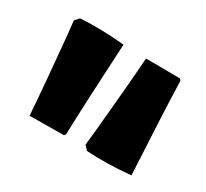

<svg xmlns="http://www.w3.org/2000/svg" viewBox="-78 -840 570 532"><g transform="rotate(30 207.5 -574.0)"><path d="M44.9 -728.5Q105 -732.9 185.5 -725.6Q174.8 -531.2 171.9 -430.7L168 -425.8L58.6 -424.8Q55.7 -468.3 49.3 -540.8Q43 -613.3 38.1 -664.1L32.7 -715.3ZM245.1 -419.9Q305.2 -415.5 385.7 -422.9Q375 -617.2 372.1 -717.8L368.2 -722.7L258.8 -723.6Q255.9 -680.2 249.5 -607.7Q243.2 -535.2 238.3 -484.4L232.9 -433.1Z"/></g></svg>

Font: Noot
Style: Regular
Weight: 400
Designer: Amos Jerbi
Foundry: Amos Jerbi
Version: Version 1.000;PS 001.001;hotconv 1.0.56